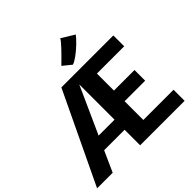

<svg xmlns="http://www.w3.org/2000/svg" viewBox="-292 -1246 1476 1476"><g transform="rotate(-45 446.0 -508.0)"><path d="M-50 0 304.5 -743H869.5V-625H573V-440H796.5V-324H573V-120.5H901.5V0H418V-169H195.5L119.5 0ZM245 -278.5H418V-662ZM491 -803.5 421.5 -860Q425.5 -864 440.2 -878.5Q455 -893 475 -913Q495 -933 514.8 -954Q534.5 -975 548.5 -991.8Q562.5 -1008.5 565 -1016.5L670.5 -952Q649 -924.5 616.2 -893.2Q583.5 -862 549.5 -837Q515.5 -812 491 -803.5Z"/></g></svg>

Font: Merriweather Sans
Style: Bold
Weight: 700
Designer: Eben Sorkin
Foundry: Eben Sorkin
Version: Version 1.008; ttfautohint (v1.7.19-72a1) -l 8 -r 50 -G 200 